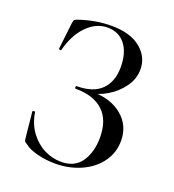

<svg xmlns="http://www.w3.org/2000/svg" viewBox="-121 -730 757 836"><g transform="rotate(20 257.5 -312.0)"><path d="M373 -161Q373 -242 328.5 -283.5Q284 -325 201 -325Q197 -325 197 -331Q197 -337 201 -337Q277 -337 315 -375Q353 -413 353 -480Q353 -547 323 -585Q293 -623 241 -623Q189 -623 146.5 -580.5Q104 -538 84 -462Q84 -460 80 -460Q78 -460 75.5 -461.5Q73 -463 73 -464L87 -586Q89 -598 91 -602Q93 -606 102 -609Q179 -636 254 -636Q342 -636 389.5 -597Q437 -558 437 -500Q437 -456 409.5 -418Q382 -380 341 -356Q300 -332 263 -329L277 -337Q359 -337 411.5 -293.5Q464 -250 464 -179Q464 -124 432.5 -80.5Q401 -37 346.5 -12.5Q292 12 227 12Q185 12 145 2Q105 -8 83 -26Q74 -31 72 -34.5Q70 -38 69 -49L57 -168Q57 -170 62.5 -171Q68 -172 69 -169Q78 -115 106 -78Q134 -41 171.5 -22.5Q209 -4 249 -4Q312 -4 342.5 -49Q373 -94 373 -161Z"/></g></svg>

Font: Cormorant Infant Medium
Style: Regular
Weight: 500
Designer: Christian Thalmann (Catharsis Fonts)
Foundry: Catharsis Fonts
Version: Version 4.000